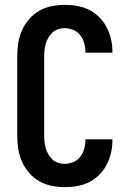

<svg xmlns="http://www.w3.org/2000/svg" viewBox="-20 -763 540 791"><path d="M247 8Q220 8 192.5 2.5Q165 -3 141.5 -16.5Q118 -30 99.5 -51.5Q81 -73 70 -98Q59 -123 55 -150.5Q51 -178 51 -205V-530Q51 -557 55 -584.5Q59 -612 70 -637Q81 -662 99.5 -683.5Q118 -705 141.5 -718.5Q165 -732 192.5 -737.5Q220 -743 247 -743Q273 -743 298.5 -738.5Q324 -734 347 -722.5Q370 -711 388.5 -692.5Q407 -674 419 -651.5Q431 -629 437 -603.5Q443 -578 443 -552V-546H332V-549Q332 -567 327 -585Q322 -603 311 -617.5Q300 -632 282.5 -639.5Q265 -647 247 -647Q233 -647 220 -643Q207 -639 197 -630Q187 -621 180 -609Q173 -597 169 -584Q165 -571 163.5 -557.5Q162 -544 162 -530V-205Q162 -191 163.5 -177.5Q165 -164 169 -151Q173 -138 180 -126Q187 -114 197 -105Q207 -96 220 -92Q233 -88 247 -88Q265 -88 282.5 -95.5Q300 -103 311 -117.5Q322 -132 327 -150Q332 -168 332 -186V-189H443V-183Q443 -157 437 -131.5Q431 -106 419 -83.5Q407 -61 388.5 -42.5Q370 -24 347 -12.5Q324 -1 298.5 3.5Q273 8 247 8Z"/></svg>

Font: Iosevka Term Curly
Style: Bold
Weight: 700
Designer: Belleve Invis
Foundry: Belleve Invis
Version: Version 32.3.0